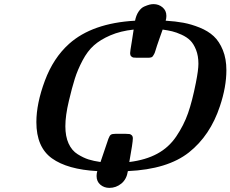

<svg xmlns="http://www.w3.org/2000/svg" viewBox="-20 -807 1114 928"><path d="M155.8 -216.8Q155.8 -306.6 196.8 -416.7Q237.8 -526.9 314 -595.2Q425.8 -695.3 632.8 -707Q637.7 -732.9 649.9 -751Q662.1 -769 677.5 -775.6Q692.9 -782.2 702.9 -784.7Q712.9 -787.1 722.2 -787.1Q747.1 -787.1 765.6 -771.5Q784.2 -755.9 784.2 -730Q784.2 -718.8 780.8 -707Q828.6 -704.1 866.7 -697Q904.8 -689.9 945.3 -673.6Q985.8 -657.2 1012.9 -632.1Q1040 -606.9 1057.1 -564.9Q1074.2 -522.9 1074.2 -467.8Q1074.2 -386.7 1043 -293.9Q996.1 -151.9 893.1 -70.3Q790 11.2 598.1 20Q592.3 59.1 566.7 80.1Q541 101.1 508.8 101.1Q482.9 101.1 464.8 85.4Q446.8 69.8 446.8 43.9Q446.8 31.7 450.2 20Q306.2 12.2 231 -41.7Q155.8 -95.7 155.8 -216.8ZM295.9 -196.8Q295.9 -147.9 311.5 -113.5Q327.1 -79.1 355.5 -61.5Q383.8 -43.9 408 -36.4Q432.1 -28.8 465.8 -23.9Q474.6 -51.8 503.9 -136.2Q509.8 -152.3 516.4 -156.2Q522.9 -160.2 538.1 -160.2H586.9Q599.1 -160.2 605.5 -159.2Q611.8 -158.2 616.9 -153.1Q622.1 -147.9 622.1 -138.2Q622.1 -118.2 605 -23.9Q684.1 -33.7 740 -64Q795.9 -94.2 832 -147.7Q868.2 -201.2 888.7 -259.5Q909.2 -317.9 926.8 -407.2Q939 -468.3 939 -499Q939 -537.1 927.5 -566.2Q916 -595.2 899.4 -611.6Q882.8 -627.9 857.4 -639.4Q832 -650.9 812.5 -655.5Q793 -660.2 766.1 -664.1Q758.3 -642.1 750.7 -620.6Q743.2 -599.1 739 -586.7Q734.9 -574.2 731.4 -562.5Q728 -550.8 725.1 -545.9Q722.2 -541 719.5 -536.6Q716.8 -532.2 712.9 -530.5Q709 -528.8 704.6 -528.3Q700.2 -527.8 691.9 -527.8H643.1Q630.9 -527.8 625 -528.8Q619.1 -529.8 614 -534.9Q608.9 -540 608.9 -549.8Q608.9 -554.7 610.8 -567.4Q612.8 -580.1 617.4 -608.2Q622.1 -636.2 626 -664.1Q562 -657.2 513.4 -636.2Q464.8 -615.2 433.8 -587.6Q402.8 -560.1 378.9 -514.6Q355 -469.2 341.6 -426.5Q328.1 -383.8 313 -319.8Q295.9 -248.5 295.9 -196.8Z"/></svg>

Font: CMU Serif
Style: BoldItalic
Weight: 700
Italic angle: -14.04°
Version: Version 0.7.0